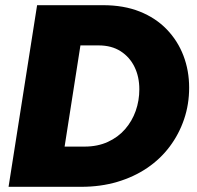

<svg xmlns="http://www.w3.org/2000/svg" viewBox="-20 -720 760 740"><path d="M13 0 123 -700H377Q457 -700 518.5 -675.5Q580 -651 622.5 -607Q665 -563 687 -505.5Q709 -448 709 -382Q709 -318 689.5 -260.5Q670 -203 634 -155Q598 -107 547 -72.5Q496 -38 432 -19Q368 0 293 0ZM229 -155H306Q356 -155 395.5 -173Q435 -191 462 -222Q489 -253 503 -292.5Q517 -332 517 -376Q517 -424 498.5 -462Q480 -500 445 -522.5Q410 -545 360 -545H290Z"/></svg>

Font: MuseoModerno Thin ExtraBold
Style: Italic
Weight: 800
Italic angle: -9°
Version: Version 1.003